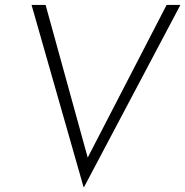

<svg xmlns="http://www.w3.org/2000/svg" viewBox="-20 -730 752 779"><path d="M319 29 108 -710H165L346 -54L319 -58L656 -710H712L321 29Z"/></svg>

Font: Josefin Sans Thin Light
Style: Italic
Weight: 300
Italic angle: -7°
Version: Version 2.000